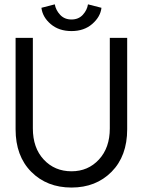

<svg xmlns="http://www.w3.org/2000/svg" viewBox="-20 -830 660 862"><path d="M435.5 -795Q431 -754.5 394.2 -722.5Q357.5 -690.5 301 -690.5Q244.5 -690.5 207.8 -721.8Q171 -753 166 -795L226 -810.5Q230.5 -784.5 250 -763.5Q269.5 -742.5 301 -742.5Q332.5 -742.5 351.8 -763.5Q371 -784.5 375 -810.5ZM473 -660H551V-249.5Q551 -129.5 481 -58.8Q411 12 301 12Q190.5 12 120.2 -58.8Q50 -129.5 50 -249.5V-660H127.5V-253.5Q127.5 -166 176.5 -113.5Q225.5 -61 301 -61Q375.5 -61 424.2 -113.8Q473 -166.5 473 -253.5Z"/></svg>

Font: League Spartan
Style: Regular
Weight: 350
Foundry: The League of Moveable Type
Version: Version 2.002